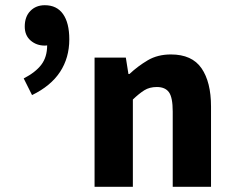

<svg xmlns="http://www.w3.org/2000/svg" viewBox="-20 -717 892 737"><path d="M343 0V-496H463L473 -433H477Q509 -463 547 -485.5Q585 -508 636 -508Q717 -508 753.5 -455Q790 -402 790 -308V0H643V-289Q643 -343 628.5 -363Q614 -383 582 -383Q554 -383 534 -370.5Q514 -358 490 -335V0ZM103 -352 71 -416Q116 -439 138.5 -468.5Q161 -498 161 -543Q158 -542 152 -542Q120 -542 97.5 -561.5Q75 -581 75 -615Q75 -653 96.5 -675Q118 -697 152 -697Q198 -697 222 -663Q246 -629 246 -566Q246 -495 210.5 -441Q175 -387 103 -352Z"/></svg>

Font: Font
Style: ¶
Weight: 700
Designer: Paul D. Hunt
Foundry: Adobe Systems Incorporated
Version: Version 3.000